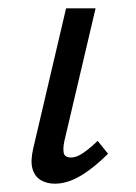

<svg xmlns="http://www.w3.org/2000/svg" viewBox="-20 -436 327 462"><path d="M112 6Q92 6 77.5 -3Q63 -12 58 -30.5Q53 -49 60 -79L139 -416H210L135 -97Q131 -78 133.5 -67.5Q136 -57 151 -57Q164 -57 179.5 -67.5Q195 -78 215 -97L240 -66Q206 -32 174 -13Q142 6 112 6Z"/></svg>

Font: Ysabeau Office Medium
Style: Italic
Weight: 500
Italic angle: -12°
Designer: Christian Thalmann (Catharsis Fonts)
Version: Version 2.001;gftools[0.9.30]; featfreeze: tnum,lnum,ss02